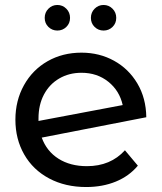

<svg xmlns="http://www.w3.org/2000/svg" viewBox="-20 -747 652 773"><path d="M483 -142 535 -80Q500 -38 446.5 -16Q393 6 327 6Q243 6 178 -28.5Q113 -63 77.5 -125Q42 -187 42 -265Q42 -342 76.5 -404Q111 -466 171.5 -500.5Q232 -535 308 -535Q380 -535 439 -502.5Q498 -470 533 -411Q568 -352 569 -275L148 -193Q168 -138 215.5 -108Q263 -78 330 -78Q425 -78 483 -142ZM135 -270V-260L474 -324Q461 -382 416 -418Q371 -454 308 -454Q258 -454 218.5 -431Q179 -408 157 -366.5Q135 -325 135 -270ZM160 -675Q160 -697 175 -712Q190 -727 211 -727Q232 -727 247 -712Q262 -697 262 -675Q262 -653 247 -638.5Q232 -624 211 -624Q190 -624 175 -638.5Q160 -653 160 -675ZM346 -675Q346 -697 361 -712Q376 -727 397 -727Q418 -727 433 -712Q448 -697 448 -675Q448 -653 433 -638.5Q418 -624 397 -624Q376 -624 361 -638.5Q346 -653 346 -675Z"/></svg>

Font: Montserrat Alternates Medium
Style: Regular
Weight: 500
Designer: Julieta Ulanovsky
Foundry: Julieta Ulanovsky
Version: Version 7.200